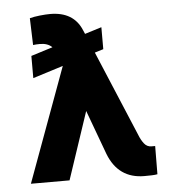

<svg xmlns="http://www.w3.org/2000/svg" viewBox="-53 -782 762 841"><g transform="rotate(-5 328.0 -361.5)"><path d="M417 -559.6 378.9 -547.9 536.1 -173.8Q545.4 -149.4 558.1 -133.3Q570.8 -117.2 589.8 -117.2H606.4L605.5 6.8Q595.7 8.8 580.1 9.3Q564.5 9.8 547.9 9.8Q433.6 9.8 390.6 -101.6L318.8 -296.4L219.7 0H49.8L233.9 -502L100.6 -460V-557.6L195.8 -587.4Q176.8 -606.4 142.6 -606.4Q126 -606.4 112.3 -604.5L108.4 -722.7Q125.5 -727.5 152.3 -730.5Q179.2 -733.4 198.2 -733.4Q301.3 -733.4 335.9 -650.4L343.3 -633.3L417 -656.2Z"/></g></svg>

Font: Pretendard JP ExtraBold
Style: Regular
Weight: 800
Designer: Base glyphs from Inter by Rasmus Andersson; Hangeul glyphs from Noto Sans CJK(Source Han Sans) by Jang Soo-young and Kan
Foundry: Kil Hyung-jin
Version: Version 1.309